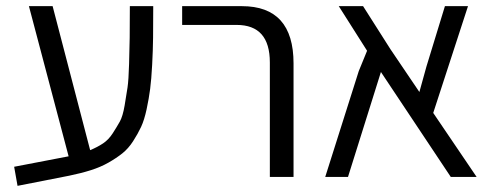

<svg xmlns="http://www.w3.org/2000/svg" viewBox="-20 -575 1604 624"><path d="M402 -555H478Q478 -494 477.5 -452.5Q477 -411 474.5 -364Q472 -317 468 -286Q464 -255 456.5 -220Q449 -185 438.5 -162.5Q428 -140 412.5 -116Q397 -92 377.5 -76.5Q358 -61 332.5 -46.5Q307 -32 275.5 -22Q244 -12 205 -4L37 29L26 -33L203 -67L74 -555H151L273 -87Q297 -97 315 -109Q333 -121 346.5 -142Q360 -163 369.5 -180Q379 -197 385 -232Q391 -267 394.5 -291Q398 -315 399.5 -367Q401 -419 401.5 -452.5Q402 -486 402 -555Z M857 0V-372Q857 -494 749 -494H572V-555H766Q934 -555 934 -369V0Z M1529 0H1445L1218 -341L1111 0H1037L1146 -344L1173 -410L1081 -555H1160L1249 -415L1343 -276L1366 -359L1426 -555H1501L1388 -208Z"/></svg>

Font: Assistant
Style: Regular
Weight: 400
Designer: Hebrew By Ben Nathan, Latin by Paul Hunt
Version: Version 2.001;PS 002.001;hotconv 1.0.88;makeotf.lib2.5.64775